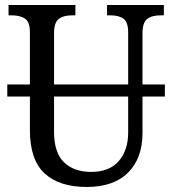

<svg xmlns="http://www.w3.org/2000/svg" viewBox="-20 -734 685 764"><path d="M636 -350H547V-205Q547 -104 489.5 -47Q432 10 325 10Q216 10 157.5 -44Q99 -98 99 -216V-350H9V-398H99V-605Q99 -646 80 -659.5Q61 -673 26 -673H14V-714H280V-673H268Q232 -673 213.5 -658.5Q195 -644 195 -601V-398H490V-605Q490 -646 471.5 -659.5Q453 -673 418 -673H406V-714H632V-673H620Q584 -673 565.5 -658.5Q547 -644 547 -601V-398H636ZM490 -350H195V-210Q195 -127 234.5 -88.5Q274 -50 343 -50Q415 -50 452.5 -93Q490 -136 490 -207Z"/></svg>

Font: Noto Serif Narrow
Style: Regular
Weight: 400
Width: 4
Designer: Monotype Design Team
Foundry: Monotype Imaging Inc.
Version: Version 1.001